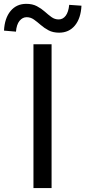

<svg xmlns="http://www.w3.org/2000/svg" viewBox="-70 -959 435 979"><path d="M100.6 0V-733.4H193V0ZM231.6 -792.4Q199.9 -792.4 177.6 -804.4Q155.2 -816.3 137.5 -831.9Q119.8 -847.4 102.9 -859.4Q86.1 -871.3 66 -871.3Q44.9 -871.3 29.6 -852.7Q14.4 -834 11.4 -797.6L-49.6 -802.9Q-46.4 -866.3 -16.2 -902.8Q14 -939.4 64.1 -939.4Q95.3 -939.4 118 -927.5Q140.7 -915.5 158.4 -899.7Q176.1 -883.8 192.6 -871.9Q209.1 -859.9 229.2 -859.9Q250.9 -859.9 265.1 -878.9Q279.2 -897.8 282.9 -934.3L345.4 -929.9Q342.2 -865.6 312 -829Q281.8 -792.4 231.6 -792.4Z"/></svg>

Font: Shanggu Sans SC VF
Style: Regular
Weight: 250
Designer: GuiWonder
Version: Version 1.021